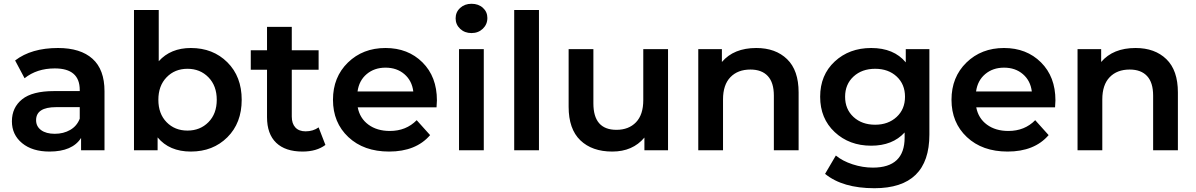

<svg xmlns="http://www.w3.org/2000/svg" viewBox="-20 -795 6328 1016"><path d="M409 0V-65Q363 7 242 7Q151 7 97 -37.5Q43 -82 43 -153Q43 -226 97 -269.5Q151 -313 266 -313H402V-319Q402 -433 270 -433Q175 -433 110 -381L60 -475Q146 -541 287 -541Q406 -541 469.5 -484Q533 -427 533 -312V0ZM171 -159Q171 -126 197.5 -106.5Q224 -87 270 -87Q316 -87 351.5 -107.5Q387 -128 402 -167V-228H277Q171 -228 171 -159Z M990 7Q876 7 814 -68V0H689V-742H820V-471Q883 -541 990 -541Q1107 -541 1183 -465.5Q1259 -390 1259 -267Q1259 -144 1183 -68.5Q1107 7 990 7ZM861.5 -386Q818 -341 818 -267Q818 -193 861.5 -148.5Q905 -104 972 -104Q1039 -104 1083 -148.5Q1127 -193 1127 -267Q1127 -341 1083 -386Q1039 -431 972 -431Q905 -431 861.5 -386Z M1581 7Q1490 7 1441.5 -39.5Q1393 -86 1393 -175V-426H1307V-529H1393V-653H1524V-529H1666V-426H1524V-178Q1524 -141 1543 -120.5Q1562 -100 1597 -100Q1637 -100 1666 -121L1702 -28Q1655 7 1581 7Z M2039 7Q1905 7 1823.5 -69.5Q1742 -146 1742 -267Q1742 -387 1821 -464Q1900 -541 2020 -541Q2139 -541 2215.5 -465Q2292 -389 2292 -264Q2292 -251 2290 -227H1873Q1884 -169 1929.5 -135.5Q1975 -102 2043 -102Q2129 -102 2185 -159L2256 -80Q2181 7 2039 7ZM1872 -311H2167Q2160 -368 2120 -402.5Q2080 -437 2020 -437Q1961 -437 1920.5 -403Q1880 -369 1872 -311Z M2409 0V-535H2540V0ZM2475 -775Q2512 -775 2535.5 -753.5Q2559 -732 2559 -700Q2559 -666 2535 -643Q2511 -620 2475 -620Q2439 -620 2415 -642.5Q2391 -665 2391 -698Q2391 -731 2415 -753Q2439 -775 2475 -775Z M2701 0V-742H2832V0Z M3220 7Q3113 7 3051 -52.5Q2989 -112 2989 -230V-535H3120V-248Q3120 -108 3242 -108Q3307 -108 3345.5 -148Q3384 -188 3384 -265V-535H3515V0H3390V-67Q3328 7 3220 7Z M3982 -541Q4084 -541 4145 -482Q4206 -423 4206 -306V0H4075V-289Q4075 -358 4043 -392.5Q4011 -427 3951 -427Q3884 -427 3845 -386.5Q3806 -346 3806 -269V0H3675V-535H3800V-467Q3863 -541 3982 -541Z M4607 201Q4439 201 4346 125L4403 28Q4438 57 4491.5 74.5Q4545 92 4599 92Q4767 92 4767 -67V-94Q4703 -24 4590 -24Q4474 -24 4397 -96Q4320 -168 4320 -283Q4320 -398 4397 -469.5Q4474 -541 4590 -541Q4710 -541 4773 -465V-535H4898V-83Q4898 201 4607 201ZM4611 -135Q4680 -135 4724.5 -176Q4769 -217 4769 -283Q4769 -349 4725 -390Q4681 -431 4611 -431Q4541 -431 4496.5 -390Q4452 -349 4452 -283Q4452 -217 4496.5 -176Q4541 -135 4611 -135Z M5312 7Q5178 7 5096.5 -69.5Q5015 -146 5015 -267Q5015 -387 5094 -464Q5173 -541 5293 -541Q5412 -541 5488.5 -465Q5565 -389 5565 -264Q5565 -251 5563 -227H5146Q5157 -169 5202.5 -135.5Q5248 -102 5316 -102Q5402 -102 5458 -159L5529 -80Q5454 7 5312 7ZM5145 -311H5440Q5433 -368 5393 -402.5Q5353 -437 5293 -437Q5234 -437 5193.5 -403Q5153 -369 5145 -311Z M5989 -541Q6091 -541 6152 -482Q6213 -423 6213 -306V0H6082V-289Q6082 -358 6050 -392.5Q6018 -427 5958 -427Q5891 -427 5852 -386.5Q5813 -346 5813 -269V0H5682V-535H5807V-467Q5870 -541 5989 -541Z"/></svg>

Font: Belfius21
Style: Bold
Weight: 700
Designer: Montserrat's base design by Julieta Ulanovsky, modified by Coast SPRL for Belfius Bank NV.
Foundry: Montserrat's base design by Julieta Ulanovsky, modified by Coast SPRL for Belfius Bank NV.
Version: Version 2.000;FEAKit 1.0